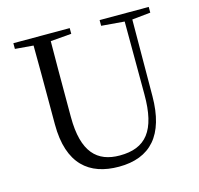

<svg xmlns="http://www.w3.org/2000/svg" viewBox="-107 -843 1011 974"><g transform="rotate(-15 398.5 -356.0)"><path d="M498 -698 619 -688 620 -306C621 -114 556 -38 420 -38C302 -38 230 -105 230 -291V-391C230 -493 230 -591 231 -689L341 -698V-728H45V-698L141 -690C142 -591 142 -491 142 -391V-276C142 -66 246 16 401 16C567 16 656 -82 657 -286L659 -688L756 -698V-728H498Z"/></g></svg>

Font: Noto Serif CJK TC
Style: Regular
Weight: 400
Designer: Ryoko NISHIZUKA 西塚涼子 (kana & ideographs); Frank Grießhammer (Latin, Greek & Cyrillic); Wenlong ZHANG 张文龙 (bopomofo); San
Foundry: Adobe
Version: Version 2.001;hotconv 1.1.0;makeotfexe 2.6.0